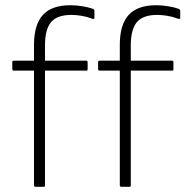

<svg xmlns="http://www.w3.org/2000/svg" viewBox="-20 -714 709 734"><path d="M115 0Q113 0 111.5 -1.5Q110 -3 110 -5V-444H33Q30 -444 28.5 -445.5Q27 -447 27 -450V-476Q27 -479 28.5 -480.5Q30 -482 33 -482H110V-542Q110 -620 144 -657Q178 -694 249 -694Q272 -694 295.5 -690Q319 -686 333 -681Q341 -678 341 -673V-646Q341 -639 331 -643Q313 -650 292 -653.5Q271 -657 253 -657Q198 -657 175 -629Q152 -601 152 -541V-482H310Q315 -482 315 -476V-450Q315 -447 314 -445.5Q313 -444 310 -444H152V-5Q152 0 147 0ZM443 0Q441 0 439.5 -1.5Q438 -3 438 -5V-444H361Q358 -444 356.5 -445.5Q355 -447 355 -450V-476Q355 -479 356.5 -480.5Q358 -482 361 -482H438V-542Q438 -620 472 -657Q506 -694 577 -694Q600 -694 623.5 -690Q647 -686 661 -681Q669 -678 669 -673V-646Q669 -639 659 -643Q641 -650 620 -653.5Q599 -657 581 -657Q526 -657 503 -629Q480 -601 480 -541V-482H638Q643 -482 643 -476V-450Q643 -447 642 -445.5Q641 -444 638 -444H480V-5Q480 0 475 0Z"/></svg>

Font: Sofia Sans Semi Condensed ExtraLight
Style: Regular
Weight: 250
Version: Version 4.100